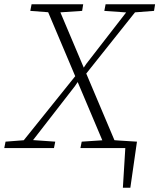

<svg xmlns="http://www.w3.org/2000/svg" viewBox="-31 -694 747 900"><path d="M489 0 482 -38 611 -30 580 186H545L558 -26L583 0ZM-11 0 -5 -30 98 -38H114L228 -30L222 0ZM51 0 333 -351 358 -318H339L320 -290L95 0ZM111 -643 117 -674H359L354 -643L235 -635H217ZM346 0 352 -30 473 -38H490L597 -30L591 0ZM358 -330 336 -367H355L373 -394L590 -674H632ZM458 -643 464 -674H696L691 -643L587 -635H570ZM464 0 179 -674H236L521 0Z"/></svg>

Font: Source Serif 4 18pt Light
Style: Italic
Weight: 300
Italic angle: -12°
Designer: Frank Grießhammer
Foundry: Adobe Systems Incorporated
Version: Version 4.004;hotconv 1.0.116;makeotfexe 2.5.65601